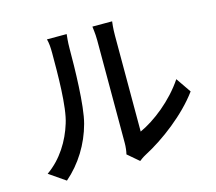

<svg xmlns="http://www.w3.org/2000/svg" viewBox="-107 -874 1153 1025"><g transform="rotate(-15 470.0 -361.5)"><path d="M491 -373C491 -245 491 -120 491 -96C491 -74 488 -51 484 -35L546 18C554 12 565 3 582 -6C690 -62 823 -163 902 -271L845 -354C777 -252 671 -170 589 -133C589 -174 589 -597 589 -664C589 -703 593 -735 594 -741H540H485C485 -735 491 -703 491 -664C491 -631 491 -500 491 -373ZM332 -451C336 -528 337 -607 337 -661C337 -695 341 -730 342 -738H288H233C239 -716 241 -693 241 -660C241 -550 241 -362 213 -277C186 -189 133 -101 51 -44L141 18C221 -51 280 -146 308 -251C321 -299 328 -374 332 -451Z"/></g></svg>

Font: GenSekiGothic2 TW M
Style: Regular
Weight: 500
Version: Version 2.100;PS 2.1;hotconv 16.6.51;makeotf.lib2.5.65220 DE